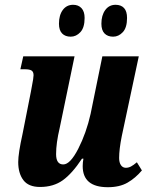

<svg xmlns="http://www.w3.org/2000/svg" viewBox="-20 -771 623 801"><path d="M325 -78Q325 -93 328 -109H322Q281 -47 242 -19Q203 9 147 9Q99 9 77.5 -19.5Q56 -48 56 -95Q56 -131 74 -212L109 -389Q110 -393 113 -411Q120 -446 120 -457Q120 -471 112 -476.5Q104 -482 84 -482H65L77 -536H291L229 -237Q214 -174 214 -128Q214 -85 244 -85Q273 -85 306.5 -150.5Q340 -216 358 -296L407 -536H559L488 -203Q477 -148 477 -112Q477 -93 484.5 -82Q492 -71 505 -71Q516 -71 526.5 -76.5Q537 -82 551 -94L572 -60Q545 -28 512 -9Q479 10 430 10Q325 10 325 -78ZM226 -672Q226 -708 242 -729.5Q258 -751 285 -751Q307 -751 320 -737Q333 -723 333 -696Q333 -656 315.5 -637Q298 -618 275 -618Q252 -618 239 -631.5Q226 -645 226 -672ZM403 -672Q403 -707 419 -729Q435 -751 462 -751Q485 -751 497.5 -737.5Q510 -724 510 -696Q510 -656 492.5 -637Q475 -618 452 -618Q429 -618 416 -631.5Q403 -645 403 -672Z"/></svg>

Font: Noto Serif CondExtraBold
Style: Italic
Weight: 800
Width: 3
Italic angle: -12°
Designer: Monotype Design Team
Foundry: Monotype Imaging Inc.
Version: Version 1.001